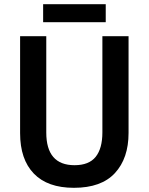

<svg xmlns="http://www.w3.org/2000/svg" viewBox="-20 -887 710 917"><path d="M594 -252Q594 -131 529 -60.5Q464 10 333 10Q207 10 141.5 -58Q76 -126 76 -251V-714H201V-254Q201 -98 336 -98Q405 -98 437 -138Q469 -178 469 -255V-714H594ZM485 -867V-781H186V-867Z"/></svg>

Font: Noto Sans Khmer SemiCondensed SemiBold
Style: Regular
Weight: 600
Width: 4
Designer: Danh Hong and the Monotype Design Team
Foundry: Monotype Imaging Inc.
Version: Version 2.004; ttfautohint (v1.8.4.7-5d5b)